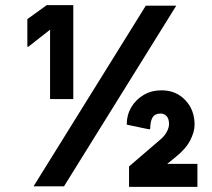

<svg xmlns="http://www.w3.org/2000/svg" viewBox="-20 -722 823 744"><path d="M174 -338V-607L90 -541H86V-648L161 -702H264V-338ZM110 0 545 -700H663L228 0ZM480 2V-77L601 -181Q618 -195 626.5 -211.5Q635 -228 635 -241Q635 -262 625.5 -272Q616 -282 603 -282Q580 -282 571 -266.5Q562 -251 562 -222L557 -221L471 -239Q471 -276 488.5 -306Q506 -336 536.5 -354Q567 -372 606 -372Q662 -372 698 -334Q734 -296 734 -239Q734 -211 717 -178Q700 -145 660 -113L628 -87H745V2Z"/></svg>

Font: Fustat ExtraBold
Style: Regular
Weight: 800
Designer: Mohamed Gaber, Khaled Hosny, Laura Garcia Mut
Foundry: Kief Type Foundry, Alif Type Foundry, Hard Type Foundry
Version: Version 1.007